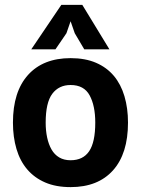

<svg xmlns="http://www.w3.org/2000/svg" viewBox="-20 -752 577 786"><path d="M33 0ZM33 -250Q33 -377 95 -445.5Q157 -514 269 -514Q329 -514 373 -495Q417 -476 446 -441.5Q475 -407 489.5 -358Q504 -309 504 -250Q504 -123 442.5 -54.5Q381 14 269 14Q209 14 165 -5Q121 -24 91.5 -58.5Q62 -93 47.5 -142Q33 -191 33 -250ZM167 -250Q167 -217 173 -189Q179 -161 191 -140Q203 -119 222.5 -107.5Q242 -96 269 -96Q320 -96 345 -133Q370 -170 370 -250Q370 -319 347 -361.5Q324 -404 269 -404Q221 -404 194 -368Q167 -332 167 -250ZM231 -732H317L428 -550H325L286 -616L269 -665L252 -616L207 -550H108Z"/></svg>

Font: PT Sans
Style: Bold
Weight: 700
Version: Version 2.003W OFL; ttfautohint (v1.6)